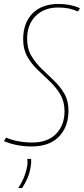

<svg xmlns="http://www.w3.org/2000/svg" viewBox="-35 -730 424 970"><path d="M369 -689 359 -672Q334 -683 310.5 -687.5Q287 -692 258 -692Q188 -692 145 -649Q102 -606 102 -534Q102 -484 123 -448.5Q144 -413 175 -383Q206 -353 237.5 -323Q269 -293 290 -257Q311 -221 311 -171Q311 -90 263 -40Q215 10 124 10Q88 10 51.5 3Q15 -4 -15 -17L-4 -35Q22 -23 57 -16.5Q92 -10 128 -10Q206 -10 248.5 -54Q291 -98 291 -168Q291 -216 270 -252Q249 -288 218 -317.5Q187 -347 155.5 -377Q124 -407 103 -444Q82 -481 82 -531Q82 -614 129 -662Q176 -710 261 -710Q291 -710 316.5 -705Q342 -700 369 -689ZM103 73H122Q124 87 121 105Q117 137 106 164.5Q95 192 77 220H57Q78 188 88.5 159.5Q99 131 103 106Q105 87 103 73Z"/></svg>

Font: Georama SemiCondensed Thin
Style: Italic
Weight: 100
Width: 4
Italic angle: -9°
Designer: Jean-Baptiste Levee
Foundry: Production Type
Version: Version 1.000